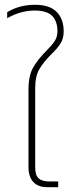

<svg xmlns="http://www.w3.org/2000/svg" viewBox="-20 -782 316 802"><path d="M173 -569Q197 -593 208.5 -610.5Q220 -628 220 -651Q220 -693 198 -715.5Q176 -738 125 -738Q67 -738 10 -706V-731Q61 -762 126 -762Q188 -762 217 -732Q246 -702 246 -651Q246 -622 233.5 -601.5Q221 -581 194 -555Q161 -522 144 -492.5Q127 -463 127 -413V-82Q127 -50 141.5 -37Q156 -24 187 -24H223V0H178Q139 0 119 -22Q99 -44 99 -84V-408Q99 -466 118.5 -500Q138 -534 173 -569Z"/></svg>

Font: Prompt Thin
Style: Regular
Weight: 100
Designer: Katatrad Team
Foundry: CadsonDemak
Version: Version 1.030